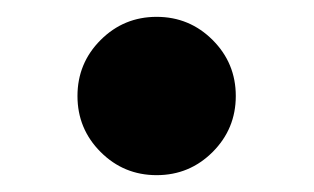

<svg xmlns="http://www.w3.org/2000/svg" viewBox="-20 -201 373 228"><path d="M72 -87Q72 -126 99.5 -153.5Q127 -181 166 -181Q205 -181 232.5 -153.5Q260 -126 260 -87Q260 -48 232.5 -20.5Q205 7 166 7Q127 7 99.5 -20.5Q72 -48 72 -87Z"/></svg>

Font: Martel Sans ExtraBold
Style: Regular
Weight: 800
Designer: Dan Reynolds and Mathieu Réguer
Foundry: Dan Reynolds and Mathieu Réguer
Version: Version 1.002; ttfautohint (v1.1) -l 5 -r 5 -G 72 -x 0 -D la